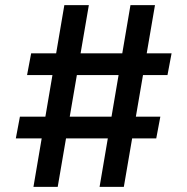

<svg xmlns="http://www.w3.org/2000/svg" viewBox="-20 -732 734 752"><path d="M58 -275H608L592 -190H42ZM102 -523H652L636 -438H86ZM232 -712H328L206 0H111ZM491 -712H587L465 0H370Z"/></svg>

Font: Asta Sans SemiBold
Style: Regular
Weight: 600
Designer: 42dot
Version: Version 1.000